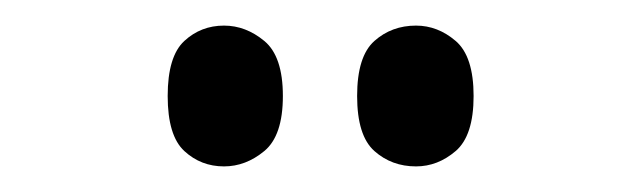

<svg xmlns="http://www.w3.org/2000/svg" viewBox="-20 -767 501 150"><path d="M305 -637Q286 -637 272.5 -649Q259 -661 259 -692Q259 -723 272.5 -735Q286 -747 305 -747Q322 -747 336 -735Q350 -723 350 -692Q350 -661 336 -649Q322 -637 305 -637ZM155 -637Q137 -637 124 -649Q111 -661 111 -692Q111 -723 124 -735Q137 -747 155 -747Q172 -747 186.5 -735Q201 -723 201 -692Q201 -661 186.5 -649Q172 -637 155 -637Z"/></svg>

Font: Noto Serif Lao ExtraCondensed Medium
Style: Regular
Weight: 500
Width: 2
Designer: Monotype Design Team
Foundry: Monotype Imaging Inc.
Version: Version 2.003; ttfautohint (v1.8.4.7-5d5b)